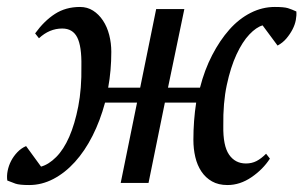

<svg xmlns="http://www.w3.org/2000/svg" viewBox="-43 -526 872 552"><path d="M58 -430Q84 -466 115 -486Q146 -506 187 -506Q208 -506 224.5 -495.5Q241 -485 253 -467Q265 -449 271 -425.5Q277 -402 277 -377Q277 -323 268 -274H360L406 -500H487L440 -274H532Q545 -325 567 -367.5Q589 -410 616.5 -441Q644 -472 677.5 -489Q711 -506 747 -506Q774 -506 785 -502.5Q796 -499 809 -493Q810 -482 807.5 -468.5Q805 -455 798 -441.5Q791 -428 780.5 -415.5Q770 -403 755 -395L712 -453Q694 -448 674 -427Q654 -406 637 -369.5Q620 -333 609 -281.5Q598 -230 599 -164Q598 -107 615.5 -81.5Q633 -56 664 -56Q681 -56 694.5 -63Q708 -70 722 -84L733 -70Q713 -39 680 -16.5Q647 6 611 6Q585 6 566.5 -4.5Q548 -15 536 -33Q524 -51 518.5 -74.5Q513 -98 513 -124Q513 -152 515 -178.5Q517 -205 521 -231H431L384 0H304L351 -231H259Q245 -179 223 -135.5Q201 -92 172.5 -60.5Q144 -29 110.5 -11.5Q77 6 41 6Q13 6 1.5 2Q-10 -2 -22 -7Q-24 -20 -21 -35Q-18 -50 -11 -63.5Q-4 -77 7 -88.5Q18 -100 32 -106L75 -47Q97 -53 118.5 -74.5Q140 -96 156 -132.5Q172 -169 182 -220Q192 -271 191 -336Q192 -393 179 -418.5Q166 -444 136 -444Q99 -444 69 -416Z"/></svg>

Font: PTSerifItalic
Style: Italic
Weight: 400
Italic angle: -12°
Designer: A.Korolkova, O.Umpeleva, V.Yefimov
Foundry: ParaType Ltd
Version: Version 1.000W OFL